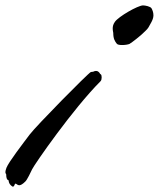

<svg xmlns="http://www.w3.org/2000/svg" viewBox="-124 -678 589 712"><path d="M250 -402C244 -406 248 -406 242 -411C239 -414 235 -415 232 -415C230 -415 228 -414 226 -414C222 -411 217 -412 213 -411C201 -405 10 -211 -14 -179C-38 -147 -92 -77 -100 -56C-103 -48 -104 -43 -104 -40C-104 -34 -101 -33 -101 -31C-101 -20 -99 -11 -93 -10C-91 -10 -94 3 -79 13C-78 14 -77 14 -76 14C-70 14 -70 3 -67 3C-63 3 -59 9 -53 9C-47 9 -40 5 -30 -5C-24 -10 -9 -41 -5 -50C4 -69 147 -275 249 -377C252 -380 253 -386 253 -391C253 -396 252 -401 250 -402ZM427 -577C431 -586 445 -604 445 -621C445 -633 441 -641 438 -647C434 -654 415 -658 406 -658C386 -657 316 -617 302 -597C295 -587 294 -579 294 -572C294 -564 296 -558 296 -556C296 -534 302 -525 309 -516C312 -512 320 -511 330 -511C340 -511 351 -513 356 -515C368 -522 397 -546 399 -548C409 -558 422 -568 427 -577Z"/></svg>

Font: Oregano
Style: Italic
Weight: 400
Italic angle: -12°
Designer: Astigmatic (AOETI)
Foundry: Astigmatic (AOETI)
Version: Version 1.000